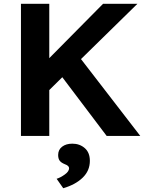

<svg xmlns="http://www.w3.org/2000/svg" viewBox="-20 -720 777 1017"><path d="M91 0V-700H241V-412L526 -700H708L409 -407L723 0H545L310 -311L241 -243V0ZM315 277 280 227Q300 221 323 204.5Q346 188 346 171Q346 158 324 150Q304 142 296 131Q288 120 288 101Q288 73 309 57Q330 41 363 41Q402 41 429 64.5Q456 88 456 132Q456 184 418 221Q380 258 315 277Z"/></svg>

Font: Lexend Deca SemiBold
Style: Regular
Weight: 600
Designer: Bonnie Shaver-Troup, Thomas Jockin
Foundry: Lexend
Version: Version 1.008; ttfautohint (v1.8.4.7-5d5b)